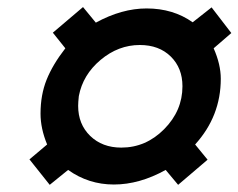

<svg xmlns="http://www.w3.org/2000/svg" viewBox="-20 -639 672 541"><path d="M120.1 -118.2 63 -189.9 112.8 -231.9Q94.2 -276.9 94.2 -318.8Q94.2 -371.6 111.3 -414.3Q128.4 -457 164.1 -502.9L128.9 -546.9L213.9 -619.1L250 -575.2Q323.2 -615.2 393.1 -615.2Q467.8 -615.2 522.9 -576.2L576.2 -618.2L631.8 -545.9L582 -502.9Q602.1 -457.5 602.1 -417Q602.1 -311.5 529.8 -231.9L564.9 -189L481.9 -118.2L446.8 -160.2Q373 -119.1 300.8 -119.1Q229.5 -119.1 171.9 -160.2ZM200.2 -340.8Q200.2 -289.1 234.1 -256.1Q268.1 -223.1 321.8 -223.1Q391.1 -223.1 442.6 -275.1Q494.1 -327.1 494.1 -396Q494.1 -447.3 461.2 -479.7Q428.2 -512.2 374 -512.2Q313.5 -512.2 263.4 -470.2Q213.4 -428.2 202.1 -368.2Q200.2 -350.6 200.2 -340.8Z"/></svg>

Font: Involve SemiBold Oblique
Style: Italic
Weight: 600
Italic angle: -10.5°
Designer: Stefan Peev
Foundry: Context Ltd.
Version: Version 1.001